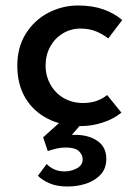

<svg xmlns="http://www.w3.org/2000/svg" viewBox="-20 -449 501 699"><path d="M422 -39Q394 -16 354.5 -3Q315 10 275 10Q206 10 153.5 -17Q101 -44 72 -93Q43 -142 43 -210Q43 -277 74 -326.5Q105 -376 156 -402.5Q207 -429 264 -429Q316 -429 356 -415Q396 -401 425 -376L374 -309Q357 -323 331.5 -334Q306 -345 273 -345Q238 -345 209 -327.5Q180 -310 163 -279.5Q146 -249 146 -210Q146 -173 163.5 -141.5Q181 -110 212 -92Q243 -74 283 -74Q309 -74 331 -81.5Q353 -89 370 -103ZM150 148Q161 160 177.5 167.5Q194 175 215 175Q240 175 260.5 163.5Q281 152 281 131Q281 115 267.5 101.5Q254 88 218 88Q202 88 185 92Q168 96 154 101L137 51L206 -11L285 -8L212 76L190 51Q201 47 215.5 44.5Q230 42 244 42Q298 40 332.5 62.5Q367 85 367 129Q367 164 347 186Q327 208 295 219Q263 230 226 230Q187 230 160.5 218.5Q134 207 118 191Z"/></svg>

Font: Josefin Sans Thin Medium
Style: Regular
Weight: 500
Version: Version 2.000